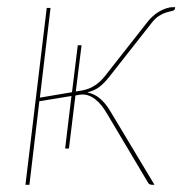

<svg xmlns="http://www.w3.org/2000/svg" viewBox="-20 -512 506 532"><path d="M90.5 -241.5 179.5 -256.5 195.5 -386.5H206L190 -258.5L205.5 -261Q226.5 -264.5 242.2 -274.8Q258 -285 271 -301.5L388.5 -451Q394.5 -459 402.8 -466.5Q411 -474 420.2 -479.5Q429.5 -485 439.5 -488.5Q449.5 -492 458.5 -492H465.5L464.5 -487Q463.5 -483 457.2 -481.8Q451 -480.5 441.5 -477.8Q432 -475 421 -468.2Q410 -461.5 399 -447L283 -299.5Q269.5 -282.5 256.5 -272Q243.5 -261.5 222 -256Q243 -251.5 258 -238.2Q273 -225 285 -205L408 0H401.5Q394.5 0 391 -4.5L276 -198Q269.5 -209 261.8 -219Q254 -229 244.5 -236.5Q235 -244 224 -247.8Q213 -251.5 200.5 -249.5L189 -247.5L171 -100.5H160.5L178 -246L89 -231.5L61.5 0H50.5L109.5 -490H120Z"/></svg>

Font: Lato Hairline
Style: Italic
Weight: 100
Italic angle: -7°
Designer: Lukasz Dziedzic
Foundry: tyPoland Lukasz Dziedzic
Version: Version 2.007; 2014-02-27